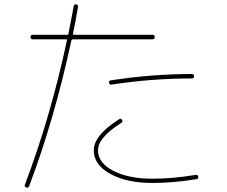

<svg xmlns="http://www.w3.org/2000/svg" viewBox="-20 -820 1040 881"><path d="M480.5 -440.4Q478.5 -449.2 487.3 -451.2Q678.7 -480.5 860.4 -480.5Q870.1 -480.5 870.1 -470.2Q870.1 -460 861.3 -460Q672.9 -460 490.2 -431.6Q482.4 -430.7 480.5 -440.4ZM679.7 0Q773.4 0 877.9 -17.6Q887.7 -19.5 889.6 -9.8Q891.6 0 881.8 2Q776.4 19.5 679.7 19.5Q560.5 19.5 485.4 -22.5Q410.2 -64.5 410.2 -129.9Q410.2 -199.2 527.3 -273.4Q535.2 -278.3 540 -269.5Q544.9 -260.7 536.1 -255.9Q429.7 -188.5 429.7 -130.4Q429.7 -72.3 500 -36.1Q570.3 0 679.7 0ZM93.8 28.3Q211.9 -282.2 287.1 -634.8Q289.1 -639.6 284.2 -639.6H129.9Q120.1 -639.6 120.1 -649.9Q120.1 -660.2 129.9 -660.2H288.1Q293 -660.2 293.9 -664.1Q298.8 -689.5 307.6 -735.8Q316.4 -782.2 318.4 -792Q320.3 -801.8 330.1 -799.8Q339.8 -797.9 337.9 -788.1Q327.1 -721.7 314.5 -664.1Q314.5 -660.2 318.4 -660.2H679.7Q689.5 -660.2 689.9 -649.9Q690.4 -639.6 679.7 -639.6H314.5Q310.5 -639.6 307.6 -634.8Q229.5 -271.5 113.3 35.2Q109.4 43.9 100.1 40Q90.8 36.1 93.8 28.3Z"/></svg>

Font: Rounded Mgen+ 1mn thin
Style: Regular
Weight: 100
Designer: [Source Han Sans]
Ryoko NISHIZUKA  (kana & ideographs); Paul D. Hunt (Latin, Greek & Cyrillic); Wenlong ZHANG  (bopomofo
Version: Version 1.059.20150602